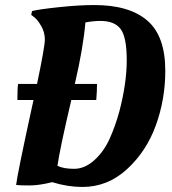

<svg xmlns="http://www.w3.org/2000/svg" viewBox="-20 -730 681 762"><path d="M307 12C373.7 12 432.7 -11.5 484 -58.5C535.3 -105.5 573.5 -163.5 598.5 -232.5C623.5 -301.5 636 -373.7 636 -449C636 -541 612.2 -607.5 564.5 -648.5C516.8 -689.5 446.7 -710 354 -710C314 -710 267.2 -707.2 213.5 -701.5C159.8 -695.8 124.3 -690.7 107 -686L104 -671L118 -660C126.7 -652.7 135.5 -641 144.5 -625C153.5 -609 158 -591.7 158 -573C158 -554.3 147.7 -495.7 127 -397H52C50 -387 49 -365.7 49 -333H113L106 -301C67.3 -123.7 46.7 -22 44 4C53.3 5.3 70.8 6 96.5 6C122.2 6 152.3 1.7 187 -7C228.3 5.7 268.3 12 307 12ZM378 -647C416 -647 443 -636.2 459 -614.5C475 -592.8 483 -551.7 483 -491C483 -430.3 473.3 -363 454 -289C442.7 -247.7 429.3 -210.3 414 -177C398.7 -143.7 378.5 -115.8 353.5 -93.5C328.5 -71.2 302 -60 274 -60C246 -60 224 -64 208 -72C214.7 -118.7 233 -205.7 263 -333H362C364 -355 365 -376.3 365 -397H277C299 -491 313 -572.3 319 -641C341 -645 360.7 -647 378 -647Z"/></svg>

Font: Oleo Script
Style: Regular
Weight: 400
Designer: Soytutype
Foundry: Soytutype
Version: Version 1.002